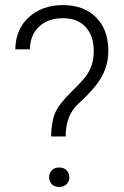

<svg xmlns="http://www.w3.org/2000/svg" viewBox="-20 -741 494 765"><path d="M183.6 -197.3Q184.6 -254.9 199.2 -290Q213.9 -325.2 262.2 -372.8Q310.5 -420.4 324.5 -440.2Q338.4 -460 345.9 -483.6Q353.5 -507.3 353.5 -537.6Q353.5 -598.6 321 -633.5Q288.6 -668.5 230.5 -668.5Q171.9 -668.5 136 -635Q100.1 -601.6 99.1 -544.4H41Q42 -624.5 95.2 -672.6Q148.4 -720.7 230.5 -720.7Q314.5 -720.7 363 -671.6Q411.6 -622.6 411.6 -538.6Q411.6 -485.8 387.7 -439.7Q363.8 -393.6 296.9 -332Q241.7 -285.6 241.7 -197.3ZM175.8 -34.2Q175.8 -50.8 186.3 -62.3Q196.8 -73.7 215.8 -73.7Q234.4 -73.7 245.4 -62.3Q256.3 -50.8 256.3 -34.2Q256.3 -18.1 245.4 -7.1Q234.4 3.9 215.8 3.9Q196.8 3.9 186.3 -7.1Q175.8 -18.1 175.8 -34.2Z"/></svg>

Font: Shabnam Thin FD
Style: Thin-FD
Weight: 100
Foundry: DejaVu fonts team - Redesigned by Saber Rastikerdar - Based on Vazir font
Version: Version 5.0.0